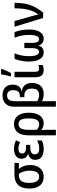

<svg xmlns="http://www.w3.org/2000/svg" viewBox="1252 -2084 1073 3616"><g transform="rotate(-90 1788.0 -276.5)"><path d="M487 -242Q487 -168 461 -111Q435 -54 386 -22Q337 10 265 10Q197 10 147.5 -21Q98 -52 71.5 -111.5Q45 -171 45 -258Q45 -357 75.5 -419Q106 -481 165 -510.5Q224 -540 308 -540H527V-457H414Q448 -418 467.5 -364.5Q487 -311 487 -242ZM151 -258Q151 -202 163.5 -160.5Q176 -119 201.5 -97Q227 -75 266 -75Q326 -75 353.5 -122Q381 -169 381 -249Q381 -290 374 -325.5Q367 -361 354.5 -394Q342 -427 322 -457H298Q223 -457 187 -411Q151 -365 151 -258Z M867 -321V-242H809Q767 -242 740.5 -232Q714 -222 701.5 -203Q689 -184 689 -155Q689 -127 702 -109Q715 -91 740 -82.5Q765 -74 798 -74Q844 -74 882 -86Q920 -98 950 -114V-26Q930 -15 905.5 -6.5Q881 2 852 6Q823 10 787 10Q717 10 672 -10.5Q627 -31 606 -66.5Q585 -102 585 -148Q585 -205 615.5 -236.5Q646 -268 694 -280V-285Q653 -299 629.5 -329.5Q606 -360 606 -408Q606 -453 630 -485Q654 -517 696 -533Q738 -549 792 -549Q823 -549 850.5 -545Q878 -541 903.5 -532.5Q929 -524 953 -511L917 -433Q889 -448 860 -457Q831 -466 796 -466Q751 -466 728 -448.5Q705 -431 705 -399Q705 -357 734.5 -339Q764 -321 821 -321Z M1472 -270Q1472 -182 1448.5 -119Q1425 -56 1380.5 -23Q1336 10 1272 10Q1237 10 1205.5 -1.5Q1174 -13 1151 -33H1145Q1148 -8 1149.5 27.5Q1151 63 1151 100V240H1047V-275Q1047 -364 1071.5 -425Q1096 -486 1144 -517.5Q1192 -549 1261 -549Q1325 -549 1372.5 -517.5Q1420 -486 1446 -423.5Q1472 -361 1472 -270ZM1258 -464Q1204 -464 1177.5 -419.5Q1151 -375 1151 -281V-119Q1171 -97 1198.5 -86Q1226 -75 1255 -75Q1313 -75 1339 -123Q1365 -171 1365 -270Q1365 -370 1340 -417Q1315 -464 1258 -464Z M1799 -765Q1860 -765 1905.5 -743Q1951 -721 1976 -678.5Q2001 -636 2001 -575Q2001 -501 1969 -458.5Q1937 -416 1876 -405V-402Q1928 -395 1962.5 -371Q1997 -347 2015 -306Q2033 -265 2033 -205Q2033 -137 2008 -88.5Q1983 -40 1937 -15Q1891 10 1827 10Q1783 10 1750 1.5Q1717 -7 1690 -23V240H1586V-543Q1586 -618 1613 -667.5Q1640 -717 1688.5 -741Q1737 -765 1799 -765ZM1796 -680Q1767 -680 1742.5 -666.5Q1718 -653 1704 -621.5Q1690 -590 1690 -536V-112Q1714 -96 1744 -86Q1774 -76 1806 -76Q1869 -76 1898 -111.5Q1927 -147 1927 -214Q1927 -262 1911.5 -293Q1896 -324 1867 -339Q1838 -354 1799 -354H1765V-439H1791Q1847 -439 1872 -472.5Q1897 -506 1897 -565Q1897 -623 1869.5 -651.5Q1842 -680 1796 -680Z M2243 -153Q2243 -113 2257.5 -94.5Q2272 -76 2300 -76Q2319 -76 2338.5 -80Q2358 -84 2371 -89V-9Q2355 0 2330 5Q2305 10 2277 10Q2236 10 2205 -5Q2174 -20 2157 -55.5Q2140 -91 2140 -152V-539H2243ZM2157 -620Q2162 -635 2168 -657.5Q2174 -680 2179.5 -705Q2185 -730 2189.5 -753.5Q2194 -777 2196 -793H2297V-782Q2290 -758 2277.5 -727.5Q2265 -697 2250 -665.5Q2235 -634 2219 -606H2157Z M2990 -539Q3008 -493 3019 -448.5Q3030 -404 3035 -358.5Q3040 -313 3040 -261Q3040 -179 3020 -118Q3000 -57 2961.5 -23.5Q2923 10 2867 10Q2817 10 2786 -14.5Q2755 -39 2740 -84H2736Q2722 -39 2691 -14.5Q2660 10 2609 10Q2553 10 2514.5 -23.5Q2476 -57 2456 -118Q2436 -179 2436 -261Q2436 -313 2441.5 -358.5Q2447 -404 2458 -448Q2469 -492 2487 -539H2591Q2573 -495 2561.5 -451Q2550 -407 2544 -360.5Q2538 -314 2538 -263Q2538 -171 2559 -124Q2580 -77 2619 -77Q2644 -77 2659.5 -92.5Q2675 -108 2682 -138Q2689 -168 2689 -210V-354H2788V-210Q2788 -166 2795.5 -136Q2803 -106 2818.5 -91.5Q2834 -77 2858 -77Q2885 -77 2902.5 -98Q2920 -119 2929 -160.5Q2938 -202 2938 -262Q2938 -338 2925.5 -405Q2913 -472 2885 -539Z M3092 -539H3200L3286 -234Q3293 -212 3299.5 -186Q3306 -160 3312 -136Q3318 -112 3320 -95H3324Q3356 -133 3378 -181.5Q3400 -230 3413.5 -286.5Q3427 -343 3433 -406.5Q3439 -470 3439 -539H3543Q3543 -434 3526 -342.5Q3509 -251 3468 -167Q3427 -83 3357 0H3257Z"/></g></svg>

Font: Noto Sans Display SemiCondensed Medium
Style: Regular
Weight: 500
Width: 4
Designer: Monotype Design Team
Foundry: Monotype Imaging Inc.
Version: Version 2.003